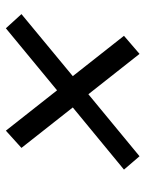

<svg xmlns="http://www.w3.org/2000/svg" viewBox="62 -670 509 674"><g transform="rotate(-90 317.0 -332.5)"><path d="M106 -97.7 59.1 -152.3 277.3 -332 135.3 -512.2 195.8 -566.9 337.4 -387.2 555.2 -566.9 605 -512.2 387.2 -332 528.8 -152.3 465.3 -97.7 323.7 -277.3Z"/></g></svg>

Font: Schibsted Grotesk
Style: Italic
Weight: 400
Italic angle: -12°
Designer: Bakken & Baeck AS, Henrik Kongsvoll
Foundry: Schibsted ASA
Version: Version 1.100; ttfautohint (v1.8.4.7-5d5b);gftools[0.9.25]